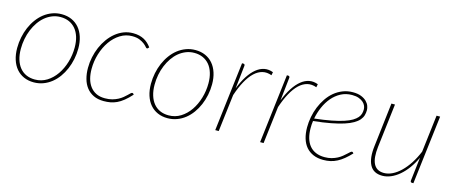

<svg xmlns="http://www.w3.org/2000/svg" viewBox="-38 -912 3130 1329"><g transform="rotate(15 1527.0 -247.5)"><path d="M218 -15Q265 -15 303.8 -39.2Q342.5 -63.5 370 -103.5Q397.5 -143.5 412.8 -194.8Q428 -246 428 -300Q428 -342 417.8 -375.2Q407.5 -408.5 388.2 -431.5Q369 -454.5 341.5 -466.8Q314 -479 280 -479Q248.5 -479 220.8 -468Q193 -457 169.8 -437.8Q146.5 -418.5 128 -391.8Q109.5 -365 96.5 -333.5Q83.5 -302 76.8 -266.8Q70 -231.5 70 -195Q70 -153 80.2 -119.5Q90.5 -86 109.5 -62.8Q128.5 -39.5 156 -27.2Q183.5 -15 218 -15ZM215.5 6Q176 6 144.2 -8Q112.5 -22 90.2 -48Q68 -74 56 -111.2Q44 -148.5 44 -195Q44 -234 51.8 -272Q59.5 -310 74 -343.8Q88.5 -377.5 109.5 -406.2Q130.5 -435 157 -455.8Q183.5 -476.5 215 -488.2Q246.5 -500 282.5 -500Q322 -500 353.8 -486Q385.5 -472 407.8 -446Q430 -420 442 -383Q454 -346 454 -300Q454 -261 446.2 -223.2Q438.5 -185.5 424 -151.5Q409.5 -117.5 388.5 -88.5Q367.5 -59.5 341 -38.5Q314.5 -17.5 282.8 -5.8Q251 6 215.5 6Z M907 -91Q880 -61 856.2 -42Q832.5 -23 809.8 -12.5Q787 -2 764.5 2Q742 6 717 6Q674.5 6 643.8 -8.8Q613 -23.5 592.8 -49.5Q572.5 -75.5 562.8 -111Q553 -146.5 553 -188Q553 -227 561 -265.5Q569 -304 584 -338.8Q599 -373.5 620.5 -403.2Q642 -433 668.8 -454.8Q695.5 -476.5 727 -488.8Q758.5 -501 794 -501Q818 -501 837.8 -496.2Q857.5 -491.5 873.5 -482.8Q889.5 -474 902.2 -462Q915 -450 926 -435L919 -427Q916 -424 911.5 -424Q907.5 -424 900.5 -432.8Q893.5 -441.5 880.2 -451.8Q867 -462 846 -470.8Q825 -479.5 793 -479.5Q747 -479.5 707.8 -455Q668.5 -430.5 640 -389.8Q611.5 -349 595.2 -296.2Q579 -243.5 579 -187.5Q579 -151 587.2 -119.5Q595.5 -88 612.8 -64.8Q630 -41.5 656.5 -28.2Q683 -15 720 -15Q749 -15 771.8 -21.2Q794.5 -27.5 812.5 -37Q830.5 -46.5 843.8 -57.5Q857 -68.5 866.8 -78Q876.5 -87.5 883.2 -93.8Q890 -100 894.5 -100Q899 -100 902 -97L907 -91Z M1176.5 -15Q1223.5 -15 1262.2 -39.2Q1301 -63.5 1328.5 -103.5Q1356 -143.5 1371.2 -194.8Q1386.5 -246 1386.5 -300Q1386.5 -342 1376.2 -375.2Q1366 -408.5 1346.8 -431.5Q1327.5 -454.5 1300 -466.8Q1272.5 -479 1238.5 -479Q1207 -479 1179.2 -468Q1151.5 -457 1128.2 -437.8Q1105 -418.5 1086.5 -391.8Q1068 -365 1055 -333.5Q1042 -302 1035.2 -266.8Q1028.5 -231.5 1028.5 -195Q1028.5 -153 1038.8 -119.5Q1049 -86 1068 -62.8Q1087 -39.5 1114.5 -27.2Q1142 -15 1176.5 -15ZM1174 6Q1134.5 6 1102.8 -8Q1071 -22 1048.8 -48Q1026.5 -74 1014.5 -111.2Q1002.5 -148.5 1002.5 -195Q1002.5 -234 1010.2 -272Q1018 -310 1032.5 -343.8Q1047 -377.5 1068 -406.2Q1089 -435 1115.5 -455.8Q1142 -476.5 1173.5 -488.2Q1205 -500 1241 -500Q1280.5 -500 1312.2 -486Q1344 -472 1366.2 -446Q1388.5 -420 1400.5 -383Q1412.5 -346 1412.5 -300Q1412.5 -261 1404.8 -223.2Q1397 -185.5 1382.5 -151.5Q1368 -117.5 1347 -88.5Q1326 -59.5 1299.5 -38.5Q1273 -17.5 1241.2 -5.8Q1209.5 6 1174 6Z M1515.5 0 1575 -495H1585Q1590.5 -495 1593 -491.5Q1595.5 -488 1595.5 -483.5L1577 -315.5Q1597.5 -368.5 1622.5 -407Q1647.5 -445.5 1675.5 -468.2Q1703.5 -491 1734.2 -497Q1765 -503 1797.5 -490.5L1793 -467.5Q1758.5 -480.5 1727 -472.8Q1695.5 -465 1667.8 -438.8Q1640 -412.5 1616 -368.8Q1592 -325 1572.5 -266.5L1540.5 0Z M1837 0 1896.5 -495H1906.5Q1912 -495 1914.5 -491.5Q1917 -488 1917 -483.5L1898.5 -315.5Q1919 -368.5 1944 -407Q1969 -445.5 1997 -468.2Q2025 -491 2055.8 -497Q2086.5 -503 2119 -490.5L2114.5 -467.5Q2080 -480.5 2048.5 -472.8Q2017 -465 1989.2 -438.8Q1961.5 -412.5 1937.5 -368.8Q1913.5 -325 1894 -266.5L1862 0Z M2494 -405.5Q2494 -385.5 2488.8 -367.5Q2483.5 -349.5 2469.5 -333.2Q2455.5 -317 2431.2 -302.8Q2407 -288.5 2369 -276.2Q2331 -264 2277.8 -253.8Q2224.5 -243.5 2153 -236Q2151 -223 2150.2 -210.2Q2149.5 -197.5 2149.5 -184.5Q2149.5 -145 2158.5 -113.8Q2167.5 -82.5 2185.5 -60.5Q2203.5 -38.5 2230.8 -26.8Q2258 -15 2294 -15Q2321.5 -15 2344 -21.2Q2366.5 -27.5 2384.5 -37Q2402.5 -46.5 2416 -57.8Q2429.5 -69 2439.8 -78.5Q2450 -88 2457 -94.2Q2464 -100.5 2469 -100.5Q2473 -100.5 2476 -97.5L2481 -91.5Q2457 -66 2434.5 -47.5Q2412 -29 2389 -17Q2366 -5 2341.8 0.5Q2317.5 6 2290 6Q2249.5 6 2218.5 -7.2Q2187.5 -20.5 2166.5 -45Q2145.5 -69.5 2135 -104.8Q2124.5 -140 2124.5 -184Q2124.5 -221 2131.8 -258.8Q2139 -296.5 2153.2 -331.5Q2167.5 -366.5 2188.2 -397.2Q2209 -428 2236.2 -450.8Q2263.5 -473.5 2297 -486.8Q2330.5 -500 2369.5 -500Q2405 -500 2429 -490.2Q2453 -480.5 2467.5 -466Q2482 -451.5 2488 -435Q2494 -418.5 2494 -405.5ZM2368.5 -480Q2324 -480 2288.5 -461Q2253 -442 2226.2 -410.5Q2199.5 -379 2181.8 -338.2Q2164 -297.5 2156 -254.5Q2225.5 -262.5 2276 -272.2Q2326.5 -282 2361.8 -293.5Q2397 -305 2418.5 -318Q2440 -331 2452 -345Q2464 -359 2468 -374Q2472 -389 2472 -404.5Q2472 -416 2466.8 -429.2Q2461.5 -442.5 2449.2 -453.8Q2437 -465 2417.2 -472.5Q2397.5 -480 2368.5 -480Z M2671.5 -493 2634 -179Q2629.5 -140 2632 -109.8Q2634.5 -79.5 2644.8 -58.5Q2655 -37.5 2673.5 -26.5Q2692 -15.5 2719.5 -15.5Q2749 -15.5 2779.2 -30.2Q2809.5 -45 2838 -72.5Q2866.5 -100 2892 -139Q2917.5 -178 2937.5 -226.5L2969.5 -493H2995L2935.5 0H2925Q2919 0 2916.5 -3.5Q2914 -7 2914 -11.5L2934 -182.5Q2914 -139 2888.5 -104Q2863 -69 2834 -44.5Q2805 -20 2774.2 -7Q2743.5 6 2713 6Q2649 6 2623.5 -42.5Q2598 -91 2609 -179L2646 -493Z"/></g></svg>

Font: Lato Thin
Style: Italic
Weight: 200
Italic angle: -7°
Designer: Lukasz Dziedzic
Foundry: tyPoland Lukasz Dziedzic
Version: Version 2.007; 2014-02-27